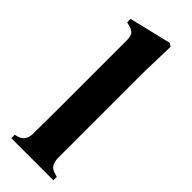

<svg xmlns="http://www.w3.org/2000/svg" viewBox="-235 -726 751 751"><g transform="rotate(45 140.0 -351.0)"><path d="M23 0V-19L38 -23Q71 -34 71 -73Q71 -107 71.5 -141.5Q72 -176 72 -210V-590Q72 -611 65 -621.5Q58 -632 38 -637L23 -641V-660L198 -702L211 -693L207 -552V-73Q208 -53 215.5 -40.5Q223 -28 242 -23L256 -19V0Z"/></g></svg>

Font: DeepMind Serif Text
Style: Regular
Weight: 400
Designer: Frank Grießhammer / Modifications: Colophon Foundry
Foundry: Colophon Foundry
Version: Version 5.003; ttfautohint (v1.8.2)